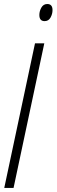

<svg xmlns="http://www.w3.org/2000/svg" viewBox="-20 -928 279 948"><path d="M1 0 152.8 -713.9H198.7L46.9 0ZM200.2 -823.7Q174.3 -823.7 174.3 -854Q174.3 -873 184.3 -890.6Q194.3 -908.2 213.4 -908.2Q239.3 -908.2 239.3 -877.9Q239.3 -858.9 229.5 -841.3Q219.7 -823.7 200.2 -823.7Z"/></svg>

Font: Open Sans Condensed Light
Style: Italic
Weight: 300
Width: 3
Italic angle: -12°
Designer: Monotype Design Team
Foundry: Monotype Imaging Inc.
Version: Version 3.000; ttfautohint (v1.8.4)